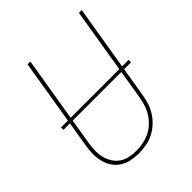

<svg xmlns="http://www.w3.org/2000/svg" viewBox="-203 -867 1006 1006"><g transform="rotate(-45 300.0 -363.5)"><path d="M246 8Q217 8 189.5 2Q162 -4 139.5 -18.5Q117 -33 102 -55.5Q87 -78 80.5 -105Q74 -132 74 -160.5Q74 -189 79 -218L164 -735H185L99 -215Q95 -189 94.5 -163.5Q94 -138 100 -114Q106 -90 119 -69.5Q132 -49 151.5 -35.5Q171 -22 196 -16.5Q221 -11 247 -11Q271 -11 295.5 -15.5Q320 -20 344 -31Q368 -42 388 -60Q408 -78 422 -100Q436 -122 444 -146Q452 -170 456 -194L545 -735H566L476 -191Q472 -165 463 -138.5Q454 -112 438 -88Q422 -64 400.5 -45Q379 -26 353 -13.5Q327 -1 299.5 3.5Q272 8 246 8ZM54 -359V-377H555V-359Z"/></g></svg>

Font: Iosevka Thin Extended Oblique
Style: Regular
Weight: 100
Width: 7
Italic angle: -9°
Monospace: yes
Designer: Belleve Invis
Foundry: Belleve Invis
Version: Version 32.5.0; ttfautohint (v1.8.4)